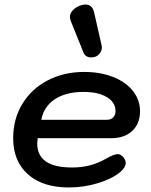

<svg xmlns="http://www.w3.org/2000/svg" viewBox="-20 -817 667 846"><path d="M38 -208Q38 -292 78 -358.5Q118 -425 189.5 -462.5Q261 -500 351 -500Q422 -500 478 -478Q534 -456 565.5 -416.5Q597 -377 597 -327Q597 -272 562.5 -240Q528 -208 470 -208H146Q144 -192 144 -185Q144 -79 297 -79Q340 -79 376.5 -88.5Q413 -98 451 -120Q484 -138 498 -138Q511 -138 523 -125Q534 -111 534 -99Q534 -80 510 -59Q474 -29 411.5 -10Q349 9 283 9Q168 9 103 -49Q38 -107 38 -208ZM450 -289Q468 -289 478.5 -299.5Q489 -310 489 -327Q489 -366 451 -389Q413 -412 348 -412Q271 -412 222 -380Q173 -348 162 -289ZM348 -585 292 -724Q288 -736 288 -742Q288 -756 298 -768.5Q308 -781 327 -790Q342 -797 357 -797Q387 -797 395 -761L428 -616Q432 -598 419 -581Q406 -564 382 -564Q357 -564 348 -585Z"/></svg>

Font: Kodchasan SemiBold
Style: Italic
Weight: 600
Italic angle: -10°
Version: Version 1.000; ttfautohint (v1.6)